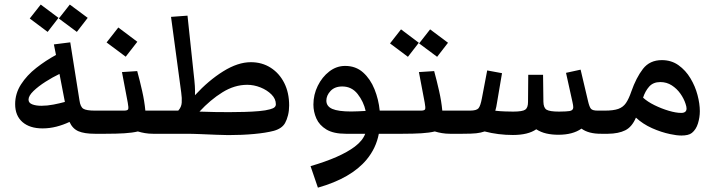

<svg xmlns="http://www.w3.org/2000/svg" viewBox="-20 -595 3180 854"><path d="M321.8 -453.1 241.7 -512.7 290.5 -574.7 370.1 -515.6ZM191.9 -453.1 112.3 -512.7 161.1 -574.7 240.2 -515.6ZM106.9 -151.9Q106.9 -137.2 123.3 -130.9Q139.6 -124.5 164.1 -124.5Q189.9 -124.5 217.8 -129.9Q245.6 -135.3 268.6 -141.6L244.6 -266.1Q214.8 -252 182.9 -231.7Q150.9 -211.4 128.9 -190.2Q106.9 -168.9 106.9 -151.9ZM169.4 -23.9Q112.3 -23.9 79.8 -52.2Q47.4 -80.6 47.4 -131.8Q47.4 -179.2 73.5 -219.7Q99.6 -260.3 141.4 -293Q183.1 -325.7 229 -350.6L219.7 -397.5L292.5 -406.7L333.5 -148.4Q337.4 -119.6 350.8 -111.3Q364.3 -103 401.9 -103Q419.4 -103 426.8 -91.3Q434.1 -79.6 434.1 -50.3Q434.1 0 401.9 0Q355.5 0 329.1 -11.2Q302.7 -22.5 289.1 -52.7Q261.7 -39.6 231 -31.7Q200.2 -23.9 169.4 -23.9Z M401.9 0Q369.6 0 369.6 -50.3Q369.6 -79.6 377 -91.3Q384.3 -103 401.9 -103H531.7Q547.4 -103 550 -109.1Q552.7 -115.2 548.3 -138.2L522.5 -274.4L590.3 -278.8Q602.1 -235.8 612.3 -190.4Q622.6 -145 626.5 -103H672.9Q690.4 -103 697.5 -91.3Q704.6 -79.6 704.6 -50.3Q704.6 0 672.9 0H660.6Q642.1 0 624.8 -2.9Q607.4 -5.9 593.3 -10.3Q568.8 -4.4 533.7 -2.2Q498.5 0 450.2 0ZM539.1 -342.8 454.1 -406.2 506.3 -472.7 590.8 -409.2Z M672.9 0Q640.6 0 640.6 -50.3Q640.6 -79.6 647.9 -91.3Q655.3 -103 672.9 -103H772.9Q787.1 -118.7 788.3 -138.7Q789.6 -158.7 786.1 -183.1L740.7 -520L814 -525.4L841.3 -268.1Q845.2 -234.9 846.7 -212.6Q848.1 -190.4 847.2 -171.4Q907.7 -237.3 972.9 -277.8Q1038.1 -318.4 1095.7 -318.4Q1145.5 -318.4 1184.1 -293.7Q1222.7 -269 1244.4 -225.8Q1266.1 -182.6 1266.1 -126Q1266.1 -102.5 1261 -82.3Q1255.9 -62 1248 -47.9Q1234.4 -23.4 1198.2 -13.2Q1163.1 -3.9 1109.6 1Q1056.2 5.9 995.6 5.9Q974.6 5.9 941.2 4.4Q907.7 2.9 871.8 1.5Q835.9 0 806.6 0ZM1079.6 -217.8Q1022.9 -217.8 969.2 -184.3Q915.5 -150.9 867.2 -98.6Q905.8 -97.2 936.3 -96.7Q966.8 -96.2 999.5 -96.2Q1032.2 -96.2 1067.1 -97.2Q1102.1 -98.1 1132.3 -100.8Q1162.6 -103.5 1181.2 -108.9Q1195.8 -112.8 1201.4 -118.2Q1207 -123.5 1207 -131.3Q1207 -155.3 1187.5 -174.8Q1168 -194.3 1138.7 -206.1Q1109.4 -217.8 1079.6 -217.8Z M1394 239.7 1361.3 144Q1494.6 105 1557.6 57.6Q1592.8 31.2 1604.5 0H1518.1Q1463.4 0 1431.9 -19Q1400.4 -38.1 1387.2 -67.9Q1374 -97.7 1374 -129.9Q1374 -173.8 1393.3 -213.1Q1412.6 -252.4 1444.6 -277.1Q1476.6 -301.8 1515.1 -301.8Q1562.5 -301.8 1595 -272.7Q1627.4 -243.7 1645.8 -198Q1664.1 -152.3 1668.9 -103H1722.7Q1740.2 -103 1747.6 -91.3Q1754.9 -79.6 1754.9 -50.3Q1754.9 0 1722.7 0H1665Q1652.8 64 1610.8 114.7Q1542 197.8 1394 239.7ZM1431.6 -147.5Q1431.6 -122.1 1458 -110.6Q1484.4 -99.1 1542 -99.1Q1556.6 -99.1 1573 -99.9Q1589.4 -100.6 1606.4 -101.6Q1597.2 -143.1 1570.8 -176.8Q1544.4 -210.4 1502.4 -210.4Q1468.8 -210.4 1450.2 -190.4Q1431.6 -170.4 1431.6 -147.5Z M1924.3 -342.3 1844.2 -401.9 1893.1 -464.4 1972.7 -404.8ZM1794.4 -342.3 1714.8 -401.9 1763.7 -464.4 1842.8 -404.8ZM1722.7 0Q1690.4 0 1690.4 -50.3Q1690.4 -79.6 1697.8 -91.3Q1705.1 -103 1722.7 -103H1852.5Q1868.2 -103 1870.8 -109.1Q1873.5 -115.2 1869.1 -138.2L1843.3 -274.4L1911.1 -278.8Q1922.9 -235.8 1933.1 -190.4Q1943.4 -145 1947.3 -103H1993.7Q2011.2 -103 2018.3 -91.3Q2025.4 -79.6 2025.4 -50.3Q2025.4 0 1993.7 0H1981.4Q1962.9 0 1945.6 -2.9Q1928.2 -5.9 1914.1 -10.3Q1889.6 -4.4 1854.5 -2.2Q1819.3 0 1771 0Z M1993.7 0Q1961.4 0 1961.4 -50.3Q1961.4 -79.6 1968.8 -91.3Q1976.1 -103 1993.7 -103H2070.3Q2099.6 -103 2108.4 -113.5Q2117.2 -124 2123.5 -158.2L2147 -281.7L2212.9 -269.5L2190.9 -139.6Q2189.5 -129.4 2187.5 -120.1Q2185.5 -110.8 2183.1 -102.5Q2204.1 -100.1 2225.1 -99.4Q2246.1 -98.6 2262.2 -98.6Q2303.7 -98.6 2316.2 -107.2Q2328.6 -115.7 2328.6 -141.6L2329.6 -262.2H2395.5L2397 -142.1Q2397.5 -115.2 2411.4 -106.9Q2425.3 -98.6 2466.8 -98.6Q2484.9 -98.6 2495.8 -99.4Q2506.8 -100.1 2513.7 -101.1Q2529.8 -104 2529.8 -117.7Q2529.8 -126 2526.4 -140.6L2497.6 -271L2562.5 -285.2L2595.7 -144.5Q2601.6 -119.1 2608.6 -111.1Q2615.7 -103 2638.2 -103H2654.3Q2671.9 -103 2679.2 -91.3Q2686.5 -79.6 2686.5 -50.3Q2686.5 0 2654.3 0Q2598.1 0.5 2566.4 -22.9Q2527.8 4.4 2463.9 4.4Q2434.6 4.4 2410.2 -1.2Q2385.7 -6.8 2365.2 -20Q2329.1 5.4 2261.2 5.4Q2196.3 5.4 2135.7 -10.3Q2118.2 -4.4 2098.4 -2.2Q2078.6 0 2037.6 0Z M2654.3 0Q2622.1 0 2622.1 -50.3Q2622.1 -79.6 2629.4 -91.3Q2636.7 -103 2654.3 -103H2670.9Q2708.5 -103 2730 -110.6Q2751.5 -118.2 2764.2 -136.7Q2776.9 -155.3 2788.1 -188Q2809.6 -249.5 2839.8 -288.6Q2870.1 -327.6 2923.8 -327.6Q2966.3 -327.6 2998 -304.9Q3029.8 -282.2 3051 -246.8Q3072.3 -211.4 3082.5 -172.4Q3092.8 -133.3 3092.8 -100.6Q3092.8 -73.2 3084.5 -46.1Q3076.2 -19 3057.6 -3.9Q3049.8 2.4 3037.8 5.1Q3025.9 7.8 3011.2 7.8Q2989.3 7.8 2960.9 1.5Q2920.9 -6.8 2879.9 -25.1Q2838.9 -43.5 2808.6 -71.8Q2791 -30.3 2761 -15.4Q2731 -0.5 2684.6 0ZM2917 -230Q2885.3 -230 2867.4 -209.7Q2849.6 -189.5 2840.3 -160.6Q2859.9 -142.6 2891.1 -127.2Q2922.4 -111.8 2954.6 -102.3Q2986.8 -92.8 3009.8 -92.8Q3033.7 -92.8 3033.7 -112.3Q3033.7 -120.6 3029.3 -133.3Q3022 -156.2 3006.3 -178.5Q2990.7 -200.7 2968 -215.3Q2945.3 -230 2917 -230Z"/></svg>

Font: Markazi Text SemiBold
Style: Regular
Weight: 600
Designer: Borna Izadpanah (Arabic designer), Fiona Ross (Arabic design director) and Florian Runge (Latin designer)
Foundry: Borna Izadpanah and Florian Runge
Version: Version 1.001; ttfautohint (v1.8.3)